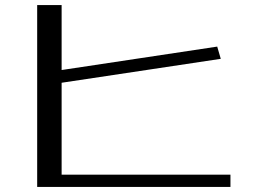

<svg xmlns="http://www.w3.org/2000/svg" viewBox="-20 -729 1009 754"><path d="M222 -404 847 -498 833 -546 222 -454V-709H126V5H885V-43H222Z"/></svg>

Font: LXGW Marker Gothic
Style: Regular
Weight: 400
Version: Version 1.001